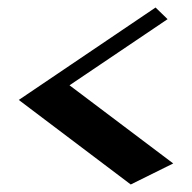

<svg xmlns="http://www.w3.org/2000/svg" viewBox="-20 -575 511 511"><path d="M328 -84 30 -309 394 -555 426 -524 165 -348 441 -140Z"/></svg>

Font: Inknut Antiqua
Style: Regular
Weight: 400
Designer: Claus Eggers Sørensen
Foundry: Claus Eggers Sørensen
Version: Version 1.003; ttfautohint (v1.8.2) -l 8 -r 50 -G 200 -x 14 